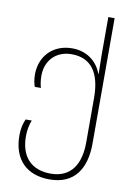

<svg xmlns="http://www.w3.org/2000/svg" viewBox="-107 -825 785 1140"><g transform="rotate(10 286.0 -255.0)"><path d="M274 250C426 250 489 145 489 -4V-760H451V-529C451 -500 452 -447 453 -418H451C425 -488 363 -540 273 -540C157 -540 81 -459 81 -349C81 -316 88 -289 93 -276H130C126 -288 120 -314 120 -349C120 -439 181 -505 275 -505C392 -505 451 -426 451 -271V-4C451 122 401 215 274 215C161 215 92 148 92 21C92 -18 100 -51 110 -76H73C62 -51 53 -21 53 23C53 170 137 250 274 250Z"/></g></svg>

Font: Noto Sans Georgian ExtraLight
Style: Regular
Weight: 200
Designer: Monotype Design Team, Akaki Razmadze
Foundry: Google LLC
Version: Version 2.005